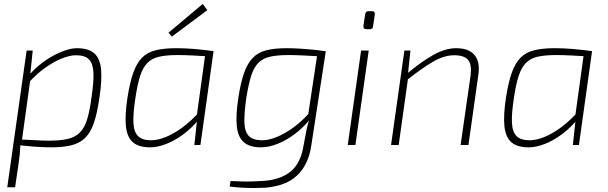

<svg xmlns="http://www.w3.org/2000/svg" viewBox="-20 -740 3104 980"><path d="M372 -494Q432 -494 461.5 -467.5Q491 -441 496 -385Q501 -329 487 -238Q476 -161 459 -112Q442 -63 414.5 -36Q387 -9 344.5 1.5Q302 12 241 12Q219 12 195.5 11Q172 10 148 8Q124 6 100 3.5Q76 1 52 -3L65 -29Q120 -27 158 -24.5Q196 -22 231 -22Q289 -22 326.5 -31Q364 -40 387.5 -63.5Q411 -87 424.5 -130Q438 -173 447 -243Q459 -321 457 -368Q455 -415 434.5 -436.5Q414 -458 367 -458Q337 -458 295.5 -441.5Q254 -425 210 -393.5Q166 -362 124 -316L120 -346Q148 -381 181 -408Q214 -435 248.5 -454Q283 -473 315 -483.5Q347 -494 372 -494ZM147 -482 134 -355 137 -350 91 -18 84 -1Q83 25 81 46Q79 67 75 94L57 216H17L116 -482Z M879 -494Q902 -494 925.5 -493Q949 -492 973.5 -490Q998 -488 1022 -485Q1046 -482 1070 -479L1053 -452Q999 -455 960.5 -457Q922 -459 887 -459Q829 -459 792 -450.5Q755 -442 732 -418.5Q709 -395 695 -351.5Q681 -308 671 -239Q659 -162 661 -114.5Q663 -67 684.5 -45.5Q706 -24 751 -24Q785 -24 826 -40.5Q867 -57 910.5 -89Q954 -121 995 -166L999 -135Q961 -88 916.5 -55Q872 -22 828 -5Q784 12 747 12Q687 12 657.5 -14.5Q628 -41 622.5 -97.5Q617 -154 631 -244Q643 -321 660.5 -369.5Q678 -418 705 -445.5Q732 -473 774.5 -483.5Q817 -494 879 -494ZM1030 -479H1070L1003 0H972L985 -120L981 -125ZM1015 -720 1038 -688 857 -553 840 -573Z M1602 -479H1643L1569 2Q1562 50 1544.5 88Q1527 126 1498 154Q1469 182 1429 197.5Q1389 213 1336 218Q1317 219 1284 219.5Q1251 220 1215.5 218Q1180 216 1152 212L1157 184Q1184 185 1212 186Q1240 187 1269.5 186Q1299 185 1330 183Q1415 176 1465 134Q1515 92 1529 5Q1538 -46 1545 -80Q1552 -114 1561 -133L1551 -141ZM1442 -494Q1474 -494 1506.5 -492Q1539 -490 1572 -487Q1605 -484 1637 -479L1619 -452Q1565 -455 1527 -457Q1489 -459 1453 -459Q1395 -459 1358 -450.5Q1321 -442 1298 -418.5Q1275 -395 1261.5 -351.5Q1248 -308 1237 -239Q1226 -162 1227.5 -114.5Q1229 -67 1250.5 -45.5Q1272 -24 1318 -24Q1351 -24 1392 -40.5Q1433 -57 1476.5 -88.5Q1520 -120 1561 -166L1569 -139Q1531 -91 1486 -57Q1441 -23 1396 -5.5Q1351 12 1312 12Q1254 12 1224 -14.5Q1194 -41 1188.5 -97Q1183 -153 1197 -244Q1209 -321 1226.5 -369.5Q1244 -418 1271 -445.5Q1298 -473 1340 -483.5Q1382 -494 1442 -494Z M1862 -482 1794 0H1755L1823 -482ZM1878 -683Q1887 -683 1890.5 -678.5Q1894 -674 1893 -666L1884 -605Q1883 -591 1868 -591H1851Q1833 -591 1835 -608L1844 -668Q1846 -683 1861 -683Z M2309 -494Q2351 -494 2378 -479Q2405 -464 2416.5 -434.5Q2428 -405 2422 -361L2371 0H2331L2382 -355Q2389 -411 2369 -434.5Q2349 -458 2299 -458Q2247 -458 2191 -425.5Q2135 -393 2058 -332L2059 -365Q2130 -425 2191.5 -459.5Q2253 -494 2309 -494ZM2075 -482 2062 -360 2063 -343 2015 0H1976L2044 -482Z M2811 -494Q2834 -494 2857.5 -493Q2881 -492 2905.5 -490Q2930 -488 2954 -485Q2978 -482 3002 -479L2985 -452Q2931 -455 2892.5 -457Q2854 -459 2819 -459Q2761 -459 2724 -450.5Q2687 -442 2664 -418.5Q2641 -395 2627 -351.5Q2613 -308 2603 -239Q2591 -162 2593 -114.5Q2595 -67 2616.5 -45.5Q2638 -24 2683 -24Q2717 -24 2758 -40.5Q2799 -57 2842.5 -89Q2886 -121 2927 -166L2931 -135Q2893 -88 2848.5 -55Q2804 -22 2760 -5Q2716 12 2679 12Q2619 12 2589.5 -14.5Q2560 -41 2554.5 -97.5Q2549 -154 2563 -244Q2575 -321 2592.5 -369.5Q2610 -418 2637 -445.5Q2664 -473 2706.5 -483.5Q2749 -494 2811 -494ZM2962 -479H3002L2935 0H2904L2917 -120L2913 -125Z"/></svg>

Font: Exo 2 ExtraLight
Style: Italic
Weight: 250
Italic angle: -8°
Designer: Natanael Gama
Foundry: Natanael Gama
Version: Version 2.010